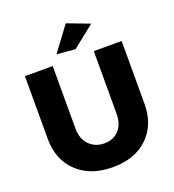

<svg xmlns="http://www.w3.org/2000/svg" viewBox="-163 -1048 1075 1186"><g transform="rotate(-20 374.5 -454.5)"><path d="M404.8 -921.9 551.8 -866.2 407.2 -751 285.2 -761.2ZM238.8 -289.1Q238.8 -222.7 277.6 -182.9Q316.4 -143.1 377 -143.1Q436 -143.1 472.4 -182.4Q508.8 -221.7 508.8 -289.1V-701.2H691.9V-289.1Q691.9 -150.9 606.4 -68.8Q521 13.2 376 13.2Q230.5 13.2 143.3 -69.1Q56.2 -151.4 56.2 -289.1V-701.2H238.8Z"/></g></svg>

Font: Montserrat-Arabic
Style: Bold
Weight: 700
Designer: Mohamed Gaber
Foundry: Kief Type Foundry
Version: Version 5.008;PS 005.008;hotconv 1.0.88;makeotf.lib2.5.64775